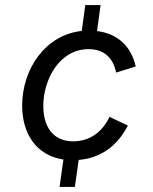

<svg xmlns="http://www.w3.org/2000/svg" viewBox="-20 -621 600 754"><path d="M214 113H274L289 7C370 0.5 439 -43 482 -128L410 -162C383 -105 335 -66 267 -66C184 -66 150 -129 150 -205C150 -308 213 -428 328 -428C390 -428 425 -392 436 -336L513 -360C494.5 -442 439 -489.5 361 -499L375 -601H315L301 -499.5C156.5 -484 67 -348 67 -206C67 -97.5 121.5 -10.5 229 5.5Z"/></svg>

Font: HK Grotesk
Style: Italic
Weight: 400
Italic angle: -16°
Designer: Alfredo Marco Pradil
Foundry: Hanken Design Co.
Version: Version 3.001;FEAKit 1.0